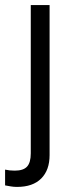

<svg xmlns="http://www.w3.org/2000/svg" viewBox="-58 -521 278 755"><path d="M9 214Q-4 214 -15.5 212Q-27 210 -38 208V146Q-21 150 0 150Q34 150 48.5 134Q63 118 63 82V-501H137V89Q137 148 104 181Q71 214 9 214Z"/></svg>

Font: Red Hat Display VF
Style: Regular
Weight: 300
Designer: Pentagram, MCKL
Foundry: Pentagram, MCKL
Version: Version 1.023